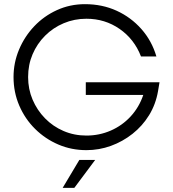

<svg xmlns="http://www.w3.org/2000/svg" viewBox="-20 -713 831 922"><path d="M395 8Q323 8 260 -19Q197 -46 148.5 -94Q100 -142 72.5 -206Q45 -270 45 -343Q45 -412 71.5 -475Q98 -538 144.5 -587Q191 -636 253.5 -664.5Q316 -693 388 -693Q471 -693 540 -661.5Q609 -630 659 -573.5Q709 -517 731 -442H657Q625 -525 554.5 -574Q484 -623 395 -623Q337 -623 286 -601.5Q235 -580 196.5 -541.5Q158 -503 136.5 -452.5Q115 -402 115 -343Q115 -285 136.5 -234.5Q158 -184 196 -145Q234 -106 285 -84Q336 -62 395 -62Q457 -62 512 -86Q567 -110 607.5 -154Q648 -198 668 -257H392V-318H746L739 -276Q728 -212 696 -160Q664 -108 616.5 -70.5Q569 -33 512.5 -12.5Q456 8 395 8ZM281 189 361 55H437L337 189Z"/></svg>

Font: Teachers
Style: Regular
Weight: 400
Designer: Alfredo Marco Pradil, Chank Diesel
Version: Version 1.001